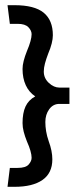

<svg xmlns="http://www.w3.org/2000/svg" viewBox="-20 -678 318 741"><path d="M116 -306Q90 -292 78.5 -267Q67 -242 67 -203Q67 -187 71.5 -169.5Q76 -152 84 -132Q93 -112 97.5 -96Q102 -80 102 -69Q102 -56 90.5 -43Q79 -30 48 -30H18L9 43H36Q106 43 144 16.5Q182 -10 182 -63Q182 -79 178.5 -96.5Q175 -114 168 -133Q161 -153 158 -171.5Q155 -190 155 -207Q155 -236 170 -256.5Q185 -277 209 -277H248V-340H209Q188 -340 168.5 -358Q149 -376 149 -402Q149 -416 153.5 -433Q158 -450 166 -471Q175 -492 179.5 -510Q184 -528 184 -542Q184 -600 148.5 -629Q113 -658 36 -658H9L18 -586H48Q77 -586 89.5 -573Q102 -560 102 -546Q102 -535 97.5 -518.5Q93 -502 84 -481Q76 -461 71.5 -443.5Q67 -426 67 -412Q67 -376 79.5 -349Q92 -322 116 -306Z"/></svg>

Font: Catamaran Thin Medium
Style: Regular
Weight: 500
Version: Version 2.000